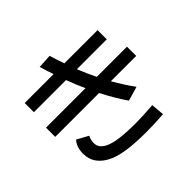

<svg xmlns="http://www.w3.org/2000/svg" viewBox="-195 -1086 1390 1390"><g transform="rotate(-45 500.0 -391.0)"><path d="M99.1 -720.2H395Q378.9 -765.6 360.4 -828.1L468.3 -834Q487.3 -769 505.4 -720.2H845.2V-626H539.1Q566.9 -556.6 602.1 -484.9H911.1V-390.6H651.4Q702.6 -301.3 754.4 -230.5L645 -198.7Q588.4 -279.3 531.2 -390.6H82V-484.9H486.3Q458 -544.9 428.2 -626H99.1ZM750 44.9Q656.2 51.8 575.7 51.8Q364.3 51.8 269.5 12.2Q138.2 -43 138.2 -162.1Q138.2 -229 174.8 -270L262.2 -222.2Q247.1 -191.4 247.1 -161.1Q247.1 -99.6 331.1 -72.3Q405.8 -47.9 559.6 -47.9Q636.7 -47.9 741.2 -56.2Z"/></g></svg>

Font: BIZ UDPGothic
Style: Bold
Weight: 700
Designer: TypeBank Co., Ltd.
Foundry: Morisawa Inc.
Version: Version 1.051